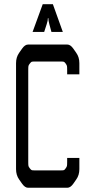

<svg xmlns="http://www.w3.org/2000/svg" viewBox="-20 -886 400 906"><path d="M181.6 -866.2H229.5L276.4 -735.4H222.7L212.9 -771.5Q208 -790 208 -800.8H206.1Q206.1 -789.1 200.2 -771.5L188.5 -735.4H133.8ZM354.5 -535.2H296.9V-555.7Q296.9 -570.3 295.9 -574.7Q294.9 -579.1 290 -585.9Q285.2 -592.8 281.7 -594.2Q278.3 -595.7 268.6 -595.7H142.6Q131.8 -595.7 128.9 -594.2Q126 -592.8 120.6 -585.9Q115.2 -579.1 114.3 -574.7Q113.3 -570.3 113.3 -555.7V-122.1Q113.3 -107.4 114.3 -103Q115.2 -98.6 120.6 -91.8Q126 -85 128.9 -83.5Q131.8 -82 142.6 -82H268.6Q279.3 -82 282.2 -83.5Q285.2 -85 290 -91.8Q294.9 -98.6 295.9 -103Q296.9 -107.4 296.9 -122.1V-140.6H354.5V-87.9Q354.5 -59.6 339.8 -39.1L326.2 -19.5Q312.5 0 297.9 0H112.3Q97.7 0 84 -19.5L70.3 -39.1Q55.7 -59.6 55.7 -87.9V-587.9Q55.7 -616.2 70.3 -636.7L84 -656.2Q97.7 -675.8 112.3 -675.8H297.9Q312.5 -675.8 326.2 -656.2L339.8 -636.7Q354.5 -616.2 354.5 -587.9Z"/></svg>

Font: Vancouver Drive
Style: Regular
Weight: 400
Designer: Valery Zaveryaev
Foundry: Cyreal (www.cyreal.org)
Version: Version 1.06